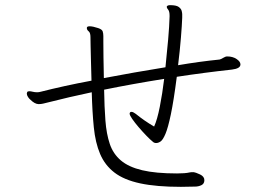

<svg xmlns="http://www.w3.org/2000/svg" viewBox="-20 -757 1040 745"><path d="M862 -538H861Q855 -538 846 -532.5Q837 -527 832 -526Q792 -522 752 -516.5Q712 -511 671 -504Q678 -561 682 -610.5Q686 -660 687 -688V-702Q687 -706 685 -714.5Q683 -723 673.5 -730Q664 -737 640 -737Q629 -737 627 -731V-730Q627 -726 632.5 -719.5Q638 -713 638 -696V-693Q637 -656 632.5 -604Q628 -552 622 -496Q561 -486 500.5 -475.5Q440 -465 383 -454Q382 -496 381.5 -534.5Q381 -573 381 -595V-617Q381 -627 378.5 -635Q376 -643 361 -648Q340 -655 328 -655Q317 -655 317 -649V-648Q317 -641 324 -635.5Q331 -630 331 -613Q331 -607 331.5 -581.5Q332 -556 333 -519.5Q334 -483 335 -444Q281 -434 231 -423Q181 -412 138 -401Q134 -400 131 -399.5Q128 -399 124 -399Q115 -399 107 -401Q99 -403 94 -403Q87 -403 85.5 -399.5Q84 -396 84 -394Q84 -388 88.5 -381Q93 -374 97 -371Q115 -353 130 -353Q139 -353 147.5 -355Q156 -357 168 -360Q246 -380 336 -399Q338 -323 344 -263Q350 -203 368.5 -159.5Q387 -116 424 -87.5Q461 -59 524 -45.5Q587 -32 682 -32Q696 -32 709.5 -32.5Q723 -33 737 -33Q750 -33 761.5 -38.5Q773 -44 773 -58Q773 -72 756.5 -80Q740 -88 730 -89Q720 -89 716 -88Q708 -86 695 -85Q682 -84 667 -84Q584 -84 531.5 -96.5Q479 -109 449 -134.5Q419 -160 406 -198.5Q393 -237 389 -289.5Q385 -342 384 -409Q492 -431 617 -451Q610 -393 600 -342.5Q590 -292 578 -266Q559 -277 541 -289.5Q523 -302 507 -315Q503 -318 498.5 -320.5Q494 -323 490 -323Q486 -323 485 -321Q483 -319 483 -316Q483 -310 493 -295.5Q503 -281 518 -263.5Q533 -246 548 -230.5Q563 -215 573 -207Q578 -202 586 -202Q594 -202 603 -208Q612 -214 622 -237.5Q632 -261 643 -313.5Q654 -366 666 -459Q718 -467 771.5 -474Q825 -481 880 -487Q913 -491 913 -507Q913 -518 898 -528Q883 -538 862 -538Z"/></svg>

Font: Klee One
Style: Regular
Weight: 400
Designer: Fontworks Inc.
Foundry: Fontworks Inc.
Version: Version 1.100